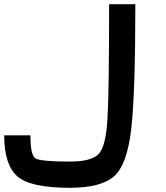

<svg xmlns="http://www.w3.org/2000/svg" viewBox="-20 -895 790 915"><path d="M0 -250H125Q125 -156.2 148.4 -140.6Q171.9 -125 312.5 -125Q414.1 -125 449.2 -160.2Q484.4 -195.3 492.2 -328.1Q500 -460.9 500 -875H625Q625 -453.1 605.5 -281.2Q585.9 -109.4 523.4 -54.7Q460.9 0 312.5 0Q125 0 62.5 -54.7Q0 -109.4 0 -250Z"/></svg>

Font: CraftyPE
Style: Regular
Weight: 400
Designer: Erek Butcher
Foundry: Haunted Coop
Version: Version 0.018;April 4, 2024;FontCreator 15.0.0.2962 64-bit